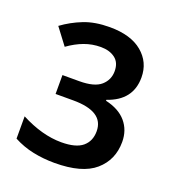

<svg xmlns="http://www.w3.org/2000/svg" viewBox="-92 -875 515 583"><g transform="rotate(20 165.5 -583.5)"><path d="M148 -361Q112 -361 78.5 -368Q45 -375 15 -391V-463Q84 -427 146 -427Q193 -427 214.5 -445Q236 -463 236 -495Q236 -559 137 -559H80V-620H134Q183 -620 204 -638.5Q225 -657 225 -685Q225 -713 207 -726.5Q189 -740 161 -740Q133 -740 107.5 -730.5Q82 -721 57 -703L17 -756Q47 -778 82.5 -792Q118 -806 166 -806Q234 -806 271 -775Q308 -744 308 -695Q308 -621 231 -595V-592Q275 -582 297.5 -555.5Q320 -529 320 -491Q320 -433 278.5 -397Q237 -361 148 -361Z"/></g></svg>

Font: Noto Sans Tamil Medium
Style: Regular
Weight: 500
Designer: Jelle Bosma - Monotype Design Team
Foundry: Monotype Imaging Inc.
Version: Version 2.004; ttfautohint (v1.8.4.7-5d5b)